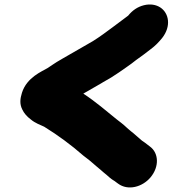

<svg xmlns="http://www.w3.org/2000/svg" viewBox="-20 -735 768 854"><path d="M620 -711.7C591.5 -704.6 568.8 -688.6 550 -665.4C527.7 -649.2 506.1 -632.8 485.4 -617.1C455.7 -595 423.2 -570.6 393.4 -552.2C345.8 -525.3 304 -500.3 258.2 -474.4L234.1 -460.2C233.6 -459.9 232.7 -459.4 232.1 -459L214.6 -447.6C208.9 -444.2 200 -438.3 192.1 -432.5C167.3 -417.4 99.2 -391.3 77.6 -322.2C69.6 -296.6 66.7 -272.7 78.9 -248.4C86.7 -231.6 99.7 -216.6 116.5 -204.1C137.1 -186.6 159.3 -179.8 176.5 -171.4C236.6 -134.5 298.7 -88.6 349.3 -44C349.6 -43.7 350.3 -43.2 350.7 -42.8L376.7 -22.8C386.3 -15.4 393.1 -8.2 408 4C422.1 14.7 436.5 29.2 453.8 42.6L466.7 54C480.1 65.8 485.5 66.5 496.2 75.2L505.2 81.8C549.7 114.7 613.5 96.6 649.2 54.3C690.3 5.5 685.2 -55 647.7 -82.6L637.8 -90.2C626.7 -98.8 622.8 -102 611.2 -109.6C599.4 -119.4 582.9 -133.6 570.9 -144.6C566.7 -148.4 561.8 -150.9 557.7 -155.2C552.8 -160.4 550.9 -159.9 544.5 -166.6C527.8 -182.9 510.1 -195.3 498.2 -204.8C453.3 -241 406.5 -282 350.6 -318.6C372 -331.1 394.5 -344.1 416.7 -356.6L440 -370.3C464.3 -383.4 485.2 -396.5 509.3 -413C533.3 -430.5 557.5 -445.2 585.2 -467.8C608.6 -483.8 627.6 -498.9 649.6 -515.7C671.7 -531.9 687.2 -548.8 700.9 -565.5C743 -618.8 731.1 -676.7 693.4 -701.6C674.5 -714.1 648.4 -718.9 620 -711.7Z"/></svg>

Font: Smoothie
Style: ExBdIt
Weight: 800
Foundry: Cannot Into Space Fonts
Version: Version 0.8